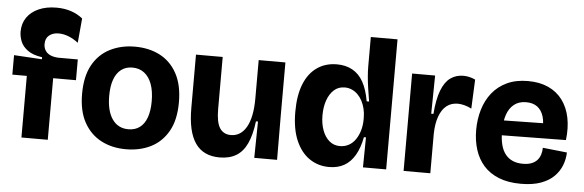

<svg xmlns="http://www.w3.org/2000/svg" viewBox="-47 -864 3136 1031"><g transform="rotate(5 1520.5 -348.5)"><path d="M93 0V-332H15V-437L166 -428V-439Q116 -446 88 -466.5Q60 -487 49.5 -513.5Q39 -540 39 -566Q39 -610 61.5 -642.5Q84 -675 125 -693Q166 -711 220 -711Q264 -711 299.5 -699Q335 -687 362 -665L350 -533Q324 -553 297 -563.5Q270 -574 244 -574Q213 -574 193 -558Q173 -542 173 -511Q173 -491 182.5 -476Q192 -461 210 -453Q228 -445 254 -444H358V-332H235V0Z M657 14Q581 14 522.5 -17Q464 -48 430.5 -109Q397 -170 397 -262Q397 -357 431 -418Q465 -479 524.5 -509Q584 -539 658 -539Q735 -539 793.5 -508.5Q852 -478 885.5 -416.5Q919 -355 919 -262Q919 -167 884.5 -106Q850 -45 791 -15.5Q732 14 657 14ZM661 -94Q697 -94 722 -112.5Q747 -131 760 -167Q773 -203 773 -254Q773 -309 759 -347Q745 -385 718.5 -405.5Q692 -426 654 -426Q619 -426 594 -407Q569 -388 556 -352Q543 -316 543 -264Q543 -183 574 -138.5Q605 -94 661 -94Z M1162 14Q1074 14 1031 -48Q988 -110 988 -237V-525H1132V-244Q1132 -173 1152 -142Q1172 -111 1212 -111Q1238 -111 1259 -124Q1280 -137 1295 -163Q1310 -189 1318 -227.5Q1326 -266 1326 -319V-525H1470V-236L1471 0H1348L1351 -196H1340Q1331 -123 1309.5 -76.5Q1288 -30 1251.5 -8Q1215 14 1162 14Z M1752 14Q1693 14 1646.5 -17.5Q1600 -49 1573 -111Q1546 -173 1546 -266Q1546 -354 1570 -414.5Q1594 -475 1639.5 -507Q1685 -539 1747 -539Q1795 -539 1831 -519Q1867 -499 1889.5 -458.5Q1912 -418 1923 -355H1936Q1930 -391 1925 -424.5Q1920 -458 1917.5 -487.5Q1915 -517 1915 -542V-701H2059V-214V0H1934L1936 -162H1925Q1914 -104 1891 -64.5Q1868 -25 1833.5 -5.5Q1799 14 1752 14ZM1800 -103Q1827 -103 1848.5 -115Q1870 -127 1884.5 -148.5Q1899 -170 1907 -197.5Q1915 -225 1915 -256V-267Q1915 -291 1909.5 -314Q1904 -337 1894 -356Q1884 -375 1870 -389Q1856 -403 1838 -411Q1820 -419 1800 -419Q1765 -419 1741.5 -397.5Q1718 -376 1705.5 -340.5Q1693 -305 1693 -259Q1693 -215 1706 -179.5Q1719 -144 1743 -123.5Q1767 -103 1800 -103Z M2153 0V-270V-525H2277L2274 -319H2286Q2292 -398 2310.5 -446Q2329 -494 2359 -515.5Q2389 -537 2429 -537Q2443 -537 2459.5 -533.5Q2476 -530 2493 -522L2486 -365Q2467 -375 2447.5 -380Q2428 -385 2412 -385Q2376 -385 2351 -365Q2326 -345 2312 -306Q2298 -267 2297 -212V0Z M2786 14Q2717 14 2667 -6Q2617 -26 2585 -62Q2553 -98 2537.5 -147Q2522 -196 2522 -253Q2522 -311 2537.5 -363Q2553 -415 2584.5 -454.5Q2616 -494 2664 -516.5Q2712 -539 2777 -539Q2840 -539 2887 -517.5Q2934 -496 2963.5 -456Q2993 -416 3004 -361.5Q3015 -307 3007 -241L2613 -236V-316L2905 -321L2876 -276Q2881 -324 2870.5 -357.5Q2860 -391 2836.5 -408Q2813 -425 2777 -425Q2738 -425 2712 -404.5Q2686 -384 2673.5 -347Q2661 -310 2661 -258Q2661 -174 2693.5 -134Q2726 -94 2787 -94Q2815 -94 2834 -101.5Q2853 -109 2864.5 -122Q2876 -135 2881.5 -152.5Q2887 -170 2887 -189L3018 -175Q3017 -139 3004 -105.5Q2991 -72 2964 -45Q2937 -18 2893 -2Q2849 14 2786 14Z"/></g></svg>

Font: Bricolage Grotesque 72pt
Style: Bold
Weight: 700
Designer: Mathieu Triay
Foundry: Atelier Triay
Version: Version 1.001;gftools[0.9.33.dev8+g029e19f]